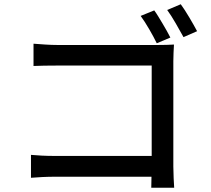

<svg xmlns="http://www.w3.org/2000/svg" viewBox="-20 -842 996 905"><path d="M719 -638Q705 -667 683.5 -704Q662 -741 643 -767L707 -793Q716 -781 726 -764.5Q736 -748 746.5 -730.5Q757 -713 766.5 -696Q776 -679 783 -665ZM797 -57Q797 -32 798.5 -2.5Q800 27 801 43H693Q693 34 693.5 20.5Q694 7 694 -9H240Q211 -9 179 -7.5Q147 -6 126 -4V-112Q147 -110 176.5 -108.5Q206 -107 237 -107H695V-533H249Q220 -533 188.5 -532.5Q157 -532 138 -531V-636Q163 -634 193.5 -632Q224 -630 249 -630H724Q744 -630 765 -630.5Q786 -631 800 -632Q799 -616 798 -593.5Q797 -571 797 -553ZM832 -822Q841 -810 851.5 -793.5Q862 -777 872.5 -759.5Q883 -742 892.5 -725Q902 -708 909 -695L845 -667Q829 -696 808 -732.5Q787 -769 768 -795Z"/></svg>

Font: Kinto Sans Med
Style: Regular
Weight: 500
Designer: Authors: Ryoko NISHIZUKA  (kana & ideographs); Paul D. Hunt (Latin, Greek & Cyrillic); Wenlong ZHANG  (bopomofo); Sandol
Foundry: Adobe Systems Incorporated, ookami Inc.
Version: Version 0.001